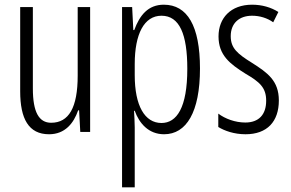

<svg xmlns="http://www.w3.org/2000/svg" viewBox="-20 -562 1241 818"><path d="M364 -532H311V-240C311 -103 273 -39 198 -39C146 -39 120 -84 120 -185V-532H66V-173C66 -56 102 10 189 10C257 10 294 -37 313 -92H317L322 0H364Z M678 -542C611 -542 575 -497 552 -434H548L543 -532H500V236H554V-19C554 -45 552 -70 551 -90H554C573 -37 613 10 679 10C774 10 832 -84 832 -270C832 -452 778 -542 678 -542ZM668 -495C745 -495 778 -416 778 -269C778 -103 733 -38 668 -38C597 -38 554 -111 554 -242V-289C554 -417 594 -495 668 -495Z M1168 -134C1168 -218 1120 -252 1054 -294C991 -333 963 -357 963 -408C963 -463 999 -495 1054 -495C1087 -495 1119 -485 1144 -467L1166 -511C1134 -531 1096 -542 1054 -542C963 -542 911 -485 911 -407C911 -327 959 -290 1026 -248C1086 -213 1114 -189 1114 -133C1114 -74 1083 -40 1025 -40C982 -40 939 -56 910 -78V-21C936 -5 977 10 1026 10C1118 10 1168 -44 1168 -134Z"/></svg>

Font: Noto Sans Gurmukhi UI ExtraCondensed Light
Style: Regular
Weight: 300
Width: 2
Designer: Jelle Bosma - Monotype Design Team
Foundry: Monotype Imaging Inc.
Version: Version 2.004